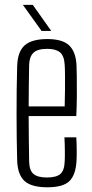

<svg xmlns="http://www.w3.org/2000/svg" viewBox="-20 -768 382 794"><path d="M176 6.5Q110 6.5 81.5 -19.5Q53 -45.5 51 -104Q50 -145 49.2 -193.2Q48.5 -241.5 48.5 -292.5Q48.5 -343.5 49 -395.2Q49.5 -447 51 -495Q53 -555 82.5 -580.8Q112 -606.5 175.5 -606.5Q239.5 -606.5 266.8 -579.5Q294 -552.5 296.5 -497Q297 -485.5 297.5 -451.5Q298 -417.5 297.8 -373.2Q297.5 -329 295.5 -288H98.5Q98.5 -241.5 99.2 -194Q100 -146.5 100.5 -99.5Q101.5 -62.5 119 -48.2Q136.5 -34 174 -34Q212.5 -34 229.2 -48.2Q246 -62.5 247.5 -99.5Q248.5 -114.5 248.2 -143.5Q248 -172.5 246.5 -200H295.5Q297 -178.5 297.2 -149.2Q297.5 -120 296.5 -104Q293.5 -45 267.2 -19.2Q241 6.5 176 6.5ZM98.5 -328H247.5Q248.5 -361.5 248.8 -396.8Q249 -432 248.8 -460Q248.5 -488 247.5 -500Q245.5 -537.5 227.8 -551.8Q210 -566 175.5 -566Q134.5 -566 118 -549.5Q101.5 -533 100.5 -500Q100 -459 99.2 -416Q98.5 -373 98.5 -328ZM152 -640 74.5 -748H115.5L192 -640Z"/></svg>

Font: Big Shoulders Text ExtraLight
Style: Regular
Weight: 250
Version: Version 2.002